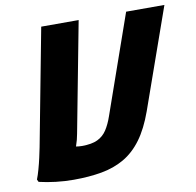

<svg xmlns="http://www.w3.org/2000/svg" viewBox="-81 -803 915 895"><g transform="rotate(-10 377.0 -355.5)"><path d="M28 -21.6Q35.4 -40.2 42.7 -66.5Q50.1 -92.8 56.1 -119.8Q62.1 -146.8 66.1 -166.8L171.3 -720H348.5L249.3 -199.6Q244.2 -170.8 234.7 -144Q225.2 -117.1 216.8 -102.4L196.4 -155.6Q218.6 -144.2 233.5 -141.7Q248.3 -139.2 261.8 -139.2Q308.2 -139.2 335.7 -152.2Q363.2 -165.2 380.1 -191Q397 -216.7 409.8 -254L573.2 -720H754.4L587 -246Q559 -167.8 522 -117.6Q485 -67.4 437.1 -39.7Q389.1 -12 329.5 -1.4Q269.9 9.2 197 9.2Q154.7 9.2 113.1 4.3Q71.6 -0.6 33.6 -9.6Z"/></g></svg>

Font: Kufam
Style: Italic
Weight: 400
Italic angle: -11°
Designer: Artur Schmal
Foundry: Original Type
Version: Version 1.301; ttfautohint (v1.8.3)